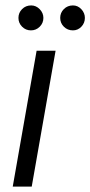

<svg xmlns="http://www.w3.org/2000/svg" viewBox="-20 -688 333 708"><path d="M27 0 115 -501H185L97 0ZM94 -576Q75 -576 61.5 -589.5Q48 -603 48 -622Q48 -641 61.5 -654.5Q75 -668 95 -668Q113 -668 126.5 -654Q140 -640 140 -622Q140 -603 126.5 -589.5Q113 -576 94 -576ZM249 -576Q229 -576 215.5 -589.5Q202 -603 202 -622Q202 -641 215.5 -654.5Q229 -668 249 -668Q267 -668 280 -654Q293 -640 293 -622Q293 -603 280 -589.5Q267 -576 249 -576Z"/></svg>

Font: DM Sans 18pt Light
Style: Italic
Weight: 300
Italic angle: -10°
Designer: Colophon Foundry, Jonny Pinhorn
Foundry: Colophon Foundry
Version: Version 4.004;gftools[0.9.30]